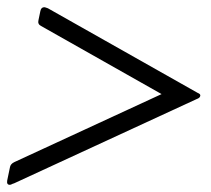

<svg xmlns="http://www.w3.org/2000/svg" viewBox="-37 -533 585 533"><path d="M2 -24Q-2 -23 -4.5 -21.5Q-7 -20 -10 -20Q-19 -20 -17 -32L-9.5 -68Q-8.2 -77.8 2.8 -83L411.5 -271.8L76.8 -461Q67 -466 69.8 -477L75 -502Q77 -513 86 -513Q88 -513 96 -510L512 -275Q520 -272 519 -267Q518 -261 509 -258Z"/></svg>

Font: Young Serif Light
Style: Italic
Weight: 300
Italic angle: -10.979°
Designer: Bastien Sozeau
Foundry: NBR — Bastien Sozeau
Version: Version 5.001